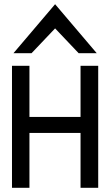

<svg xmlns="http://www.w3.org/2000/svg" viewBox="-20 -893 524 913"><path d="M130 -640 242 -758 354 -640H440L242 -873L44 -640ZM447 0V-580H363V-337H120V-580H37V0H120V-261H363V0Z"/></svg>

Font: Charger
Style: Bd
Weight: 400
Designer: Jasper
Foundry: Cannot Into Space Fonts
Version: Version 0.98